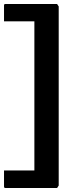

<svg xmlns="http://www.w3.org/2000/svg" viewBox="-30 -756 386 955"><path d="M-4 179Q-10 179 -10 171V92H141V-650H-10V-729Q-10 -736 -4 -736H254L262 -724V167L254 179Z"/></svg>

Font: Kreon
Style: Bold
Weight: 700
Designer: Julia Petretta
Foundry: Julia Petretta and Eli Heuer
Version: Version 2.002